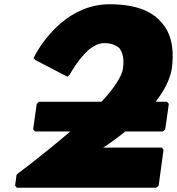

<svg xmlns="http://www.w3.org/2000/svg" viewBox="-20 -872 833 904"><path d="M470 -669C506 -669 529 -658 543 -644C566 -614 562 -569 559 -550C554 -511 514 -453 458 -393H164L153 -383L136 -263L145 -253H311C309 -251 303 -246 298 -242C181 -142 68 -58 68 -58L58 -49L51 2L59 12H715L727 2L750 -167L742 -177H466C492 -194 529 -220 570 -253H747L758 -263L775 -383L766 -393H713C750 -441 781 -496 789 -550C797 -609 799 -698 744 -762L737 -770C695 -818 621 -852 496 -852C401 -852 325 -812 268 -764H267C260 -758 261 -758 258 -755C179 -686 140 -602 140 -602L138 -599L147 -589L297 -511L309 -521V-522C309 -522 346 -591 397 -637C419 -655 444 -669 470 -669Z"/></svg>

Font: Hussar Woodtype
Style: UltraObl
Weight: 900
Foundry: Cannot Into Space Fonts
Version: Version 1.07